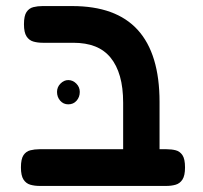

<svg xmlns="http://www.w3.org/2000/svg" viewBox="-20 -603 669 633"><path d="M446 10Q420 10 407 2.5Q394 -5 390 -18Q386 -31 386 -45V-264Q386 -314 375.5 -351Q365 -388 344.5 -413Q324 -438 293.5 -450Q263 -462 221 -462H121Q104 -462 90 -466Q76 -470 67.5 -483Q59 -496 59 -523Q59 -551 67.5 -563.5Q76 -576 90 -579.5Q104 -583 120 -583H218Q290 -583 344 -563.5Q398 -544 434 -504.5Q470 -465 488 -405.5Q506 -346 506 -267V-52Q506 -35 502.5 -21Q499 -7 486.5 1.5Q474 10 446 10ZM111 10Q94 10 80 6Q66 2 57.5 -11Q49 -24 49 -51Q49 -79 57.5 -91.5Q66 -104 80 -107.5Q94 -111 110 -111H529Q546 -111 559.5 -107.5Q573 -104 581.5 -91.5Q590 -79 590 -51Q590 -24 581.5 -11Q573 2 559 6Q545 10 528 10ZM205 -259Q189 -259 178.5 -271Q168 -283 168 -300Q168 -316 179.5 -327.5Q191 -339 205 -339Q220 -339 231.5 -327.5Q243 -316 243 -300Q243 -283 232.5 -271Q222 -259 205 -259Z"/></svg>

Font: Fredoka Medium
Style: Regular
Weight: 500
Designer: Ben Nathan
Foundry: Milena B. Brandão, Ben Nathan
Version: Version 2.001